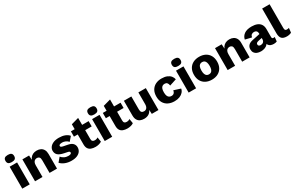

<svg xmlns="http://www.w3.org/2000/svg" viewBox="206 -2252 5799 3793"><g transform="rotate(-30 3105.5 -355.5)"><path d="M230.6 -500V0H60.6V-500ZM145.6 -557.6Q94 -557.6 70.3 -577.4Q46.6 -597.2 46.6 -639.2Q46.6 -681.8 70.3 -701.3Q94 -720.8 145.6 -720.8Q197.2 -720.8 220.9 -701.3Q244.6 -681.8 244.6 -639.2Q244.6 -597.2 220.9 -577.4Q197.2 -557.6 145.6 -557.6Z M351.6 0V-500H503.8L512.6 -328L493.6 -347.4Q504.2 -400.6 529.4 -436.8Q554.6 -473 593.1 -491.5Q631.6 -510 680.4 -510Q732 -510 770.6 -490.1Q809.2 -470.2 830.9 -430.9Q852.6 -391.6 852.6 -333.2V0H682.6V-287.8Q682.6 -340.2 663 -360.1Q643.4 -380 611.8 -380Q587.8 -380 567.1 -368.7Q546.4 -357.4 534 -332Q521.6 -306.6 521.6 -264.8V0Z M1181.9 10Q1107 10 1042.7 -14.5Q978.5 -39 935.5 -84.8L1015.6 -178.7Q1040.7 -146.9 1082.1 -125.5Q1123.5 -104.1 1174.6 -104.1Q1205.8 -104.1 1225.8 -113Q1245.7 -121.8 1245.7 -141.5Q1245.7 -154.6 1236 -163.5Q1226.2 -172.3 1196 -178.3L1126.5 -192.4Q1031.7 -211.4 992.2 -248.8Q952.6 -286.2 952.6 -347Q952.6 -388 977.9 -425.3Q1003.1 -462.5 1055.3 -486.3Q1107.5 -510 1188.3 -510Q1264.3 -510 1322.1 -487.9Q1379.9 -465.8 1414.4 -424.1L1333.5 -332Q1309.4 -362.4 1271 -379.1Q1232.7 -395.9 1194.7 -395.9Q1171 -395.9 1154.5 -391.3Q1138.1 -386.7 1130 -378.7Q1122 -370.7 1122 -358.6Q1122 -345.8 1134.6 -336.2Q1147.2 -326.7 1181.3 -319.7L1272.3 -301.9Q1348.8 -287.6 1382.8 -250.9Q1416.7 -214.2 1416.7 -161.7Q1416.7 -113.3 1390.9 -74.4Q1365 -35.5 1313 -12.7Q1261 10 1181.9 10Z M1714.4 -658.8V-177.6Q1714.4 -142.4 1731.5 -126.5Q1748.6 -110.6 1780.4 -110.6Q1804 -110.6 1821.4 -116.4Q1838.8 -122.2 1853.4 -133.2L1870.6 -28.4Q1846.4 -10.4 1808 -0.2Q1769.6 10 1730.4 10Q1673.2 10 1631.5 -5.9Q1589.8 -21.8 1567.3 -57Q1544.8 -92.2 1544.4 -150.4V-611.6ZM1862.8 -500V-379.4H1458.2V-500Z M2111.6 -500V0H1941.6V-500ZM2026.6 -557.6Q1975 -557.6 1951.3 -577.4Q1927.6 -597.2 1927.6 -639.2Q1927.6 -681.8 1951.3 -701.3Q1975 -720.8 2026.6 -720.8Q2078.2 -720.8 2101.9 -701.3Q2125.6 -681.8 2125.6 -639.2Q2125.6 -597.2 2101.9 -577.4Q2078.2 -557.6 2026.6 -557.6Z M2442.4 -658.8V-177.6Q2442.4 -142.4 2459.5 -126.5Q2476.6 -110.6 2508.4 -110.6Q2532 -110.6 2549.4 -116.4Q2566.8 -122.2 2581.4 -133.2L2598.6 -28.4Q2574.4 -10.4 2536 -0.2Q2497.6 10 2458.4 10Q2401.2 10 2359.5 -5.9Q2317.8 -21.8 2295.3 -57Q2272.8 -92.2 2272.4 -150.4V-611.6ZM2590.8 -500V-379.4H2186.2V-500Z M2838.6 10Q2788.2 10 2749.6 -7.7Q2711 -25.4 2689 -64.4Q2667 -103.4 2667 -166V-500H2837V-206.2Q2837 -158.4 2855.9 -139.2Q2874.8 -120 2910.2 -120Q2928 -120 2943.9 -126.5Q2959.8 -133 2971.7 -146.6Q2983.6 -160.2 2990.4 -181.7Q2997.2 -203.2 2997.2 -232.2V-500H3167.2V0H3015L3010 -94Q2986.4 -41.2 2943.1 -15.6Q2899.8 10 2838.6 10Z M3526.2 -510Q3602.2 -510 3652.8 -488.3Q3703.4 -466.6 3731.5 -431.2Q3759.6 -395.8 3767.4 -354.8L3609.8 -303.2Q3604.6 -346.4 3584.7 -367.7Q3564.8 -389 3531.4 -389Q3499.4 -389 3477.5 -374.3Q3455.6 -359.6 3444.7 -328.5Q3433.8 -297.4 3433.8 -248.2Q3433.8 -198.8 3445.9 -168.4Q3458 -138 3480.2 -124.5Q3502.4 -111 3532 -111Q3556.6 -111 3573.4 -120.3Q3590.2 -129.6 3600.9 -147.8Q3611.6 -166 3615 -191.8L3768.2 -143Q3760.8 -99.4 3730.4 -64.9Q3700 -30.4 3650.1 -10.2Q3600.2 10 3533.4 10Q3451.4 10 3390.4 -20.7Q3329.4 -51.4 3296.3 -109.6Q3263.2 -167.8 3263.2 -250Q3263.2 -332.2 3296.3 -390.4Q3329.4 -448.6 3388.9 -479.3Q3448.4 -510 3526.2 -510Z M4025.6 -500V0H3855.6V-500ZM3940.6 -557.6Q3889 -557.6 3865.3 -577.4Q3841.6 -597.2 3841.6 -639.2Q3841.6 -681.8 3865.3 -701.3Q3889 -720.8 3940.6 -720.8Q3992.2 -720.8 4015.9 -701.3Q4039.6 -681.8 4039.6 -639.2Q4039.6 -597.2 4015.9 -577.4Q3992.2 -557.6 3940.6 -557.6Z M4385.4 -510Q4464.2 -510 4523.5 -479.3Q4582.8 -448.6 4616.2 -390.4Q4649.6 -332.2 4649.6 -250Q4649.6 -168.4 4616.2 -109.9Q4582.8 -51.4 4523.5 -20.7Q4464.2 10 4385.4 10Q4307.6 10 4247.8 -20.7Q4188 -51.4 4154.6 -109.9Q4121.2 -168.4 4121.2 -250Q4121.2 -332.2 4154.6 -390.4Q4188 -448.6 4247.8 -479.3Q4307.6 -510 4385.4 -510ZM4385.4 -389.4Q4356 -389.4 4335 -375.1Q4314 -360.8 4302.9 -330Q4291.8 -299.2 4291.8 -250Q4291.8 -201.2 4302.9 -170.5Q4314 -139.8 4335 -125.2Q4356 -110.6 4385.4 -110.6Q4415.4 -110.6 4436.1 -125.2Q4456.8 -139.8 4467.9 -170.5Q4479 -201.2 4479 -250Q4479 -299.2 4467.9 -330Q4456.8 -360.8 4436.1 -375.1Q4415.4 -389.4 4385.4 -389.4Z M4745.6 0V-500H4897.8L4906.6 -328L4887.6 -347.4Q4898.2 -400.6 4923.4 -436.8Q4948.6 -473 4987.1 -491.5Q5025.6 -510 5074.4 -510Q5126 -510 5164.6 -490.1Q5203.2 -470.2 5224.9 -430.9Q5246.6 -391.6 5246.6 -333.2V0H5076.6V-287.8Q5076.6 -340.2 5057 -360.1Q5037.4 -380 5005.8 -380Q4981.8 -380 4961.1 -368.7Q4940.4 -357.4 4928 -332Q4915.6 -306.6 4915.6 -264.8V0Z M5644.9 -317.4Q5644.9 -352 5625.5 -372.3Q5606 -392.6 5572.7 -392.6Q5540.4 -392.6 5516.6 -376.4Q5492.7 -360.2 5484.3 -318L5339.7 -352.4Q5353.8 -423.9 5414.1 -467Q5474.3 -510 5583.3 -510Q5656 -510 5707.8 -488.7Q5759.5 -467.4 5786.8 -424.7Q5814.1 -381.9 5814.1 -320V-137.1Q5814.1 -97.8 5848.8 -97.8Q5867.5 -97.8 5877.6 -101.8L5868 -4.6Q5838.1 9.3 5794.6 9.3Q5755.7 8.6 5726 -3.5Q5696.3 -15.6 5679.3 -41.1Q5662.4 -66.6 5661.7 -105.5V-112.1L5681 -119.2Q5681.8 -75.8 5656.1 -47.5Q5630.4 -19.2 5589.8 -4.6Q5549.2 10 5505.3 10Q5453.8 10 5415.9 -5.8Q5378.1 -21.6 5357.7 -52.3Q5337.3 -83 5337.3 -128.4Q5337.3 -182.4 5369.9 -217.7Q5402.4 -253.1 5472.4 -267.1L5660.9 -306.4L5660.3 -216.2L5563.7 -196Q5534.4 -188.9 5519.6 -178.1Q5504.8 -167.3 5504.8 -144.2Q5504.8 -122 5520.9 -111.2Q5537.1 -100.4 5558.8 -100.4Q5575.6 -100.4 5591.5 -105.3Q5607.3 -110.2 5619 -120.8Q5630.8 -131.4 5637.9 -147Q5644.9 -162.6 5644.9 -185.4Z M6113 -712V-170.2Q6113 -137 6124 -122.8Q6135 -108.6 6161.2 -108.6Q6175.8 -108.6 6186.1 -110.7Q6196.4 -112.8 6210 -117.2L6198.8 -14.8Q6181 -3.6 6152.1 3.2Q6123.2 10 6094.8 10Q6014.6 10 5978.8 -27.2Q5943 -64.4 5943 -148V-712Z"/></g></svg>

Font: Work Sans
Style: Regular
Weight: 400
Designer: Wei Huang
Foundry: Wei Huang
Version: Version 2.006; ttfautohint (v1.8.1.43-b0c9)